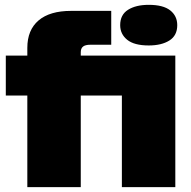

<svg xmlns="http://www.w3.org/2000/svg" viewBox="-20 -774 788 794"><path d="M93 0V-379H4V-544H93V-576Q93 -650 139.5 -689.5Q186 -729 274 -729H440V-589H354Q333 -589 323.5 -581.5Q314 -574 314 -558V-544H705V0H484V-379H314V0ZM595 -586Q535 -586 506 -609.5Q477 -633 477 -670Q477 -713 509.5 -733.5Q542 -754 595 -754Q655 -754 684 -731Q713 -708 713 -670Q713 -627 680.5 -606.5Q648 -586 595 -586Z"/></svg>

Font: Mona Sans Expanded Black
Style: Regular
Weight: 900
Width: 7
Designer: Deni Anggara
Foundry: GitHub
Version: Version 2.000